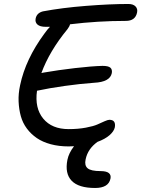

<svg xmlns="http://www.w3.org/2000/svg" viewBox="-20 -688 710 965"><path d="M170.9 -232.9Q169.9 -232.9 168.2 -232.4Q166.5 -231.9 166 -231.9Q153.8 -144.5 197.3 -91.8Q240.7 -39.1 325.2 -39.1Q372.6 -39.1 411.4 -46.4Q450.2 -53.7 469.7 -62.5Q489.3 -71.3 505.6 -78.6Q522 -85.9 529.8 -85.9Q563.5 -85.9 557.1 -47.9Q552.7 -27.8 530.3 -8.3Q507.8 11.2 470.2 24.9Q420.9 60.1 410.2 113.8Q403.8 143.6 420.4 157.7Q437 171.9 484.9 171.9Q515.1 171.9 527.1 181.9Q539.1 191.9 535.2 210Q525.4 256.8 458 256.8Q375 256.8 340.1 220.5Q305.2 184.1 318.8 115.2Q325.7 81.1 352.1 46.9Q347.7 46.9 338.6 47.4Q329.6 47.9 325.2 47.9Q275.9 47.9 235.1 36.9Q194.3 25.9 165.3 6.1Q136.2 -13.7 115.2 -41.7Q94.2 -69.8 84.7 -104Q75.2 -138.2 73.5 -177.7Q71.8 -217.3 81.1 -259.8Q108.4 -390.6 203.1 -519Q219.2 -541.5 231 -553.2H210Q181.2 -553.2 168.2 -564.7Q155.3 -576.2 159.2 -595.2Q165 -623 195.8 -630.9Q291.5 -648.9 411.9 -658.4Q532.2 -668 625 -668Q649.4 -668 661.1 -655.8Q672.9 -643.6 668.9 -625Q660.2 -583 612.8 -583Q472.2 -583 332 -565.9Q329.1 -554.2 318.8 -541Q228.5 -431.2 188 -320.8Q189.9 -321.3 193.6 -322Q197.3 -322.8 199.2 -323.2Q272 -335.9 356.4 -345.7Q440.9 -355.5 495.1 -356.9Q524.4 -356.9 534.7 -347.9Q544.9 -338.9 542 -320.8Q533.2 -275.9 453.1 -272Q383.3 -267.1 304 -255.9Q224.6 -244.6 170.9 -232.9Z"/></svg>

Font: Shantell Sans Bouncy
Style: Italic
Weight: 400
Italic angle: -11.31°
Designer: Stephen Nixon, Anya Danilova, Shantell Martin
Foundry: Arrow Type
Version: Version 1.006;[9816181b4]